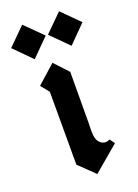

<svg xmlns="http://www.w3.org/2000/svg" viewBox="-216 -904 703 977"><g transform="rotate(-20 135.0 -415.5)"><path d="M-58.1 -745.1 35.2 -837.9 128.9 -745.1 35.2 -650.9ZM141.1 -745.1 234.9 -837.9 328.1 -745.1 234.9 -650.9ZM50.8 -469.2V-74.2L134.8 6.8L272.9 -109.9L252.9 -137.2Q237.3 -128.4 222.2 -131.8Q209.5 -134.8 200.2 -144Q190.4 -153.8 185.5 -169.4Q182.6 -178.7 181.6 -198.2Q180.7 -203.1 181.4 -227.5Q182.1 -252 182.1 -256.8L183.1 -528.8L113.8 -603L14.2 -514.2Z"/></g></svg>

Font: KJV1611
Style: Regular
Weight: 400
Version: Version 3.6.1